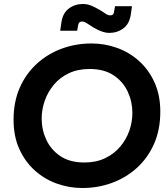

<svg xmlns="http://www.w3.org/2000/svg" viewBox="-20 -931 841 963"><path d="M393 12Q326 12 264 -10.5Q202 -33 153.5 -77Q105 -121 76.5 -184.5Q48 -248 48 -330Q48 -421 79.5 -492Q111 -563 166 -612.5Q221 -662 291 -687.5Q361 -713 439 -713Q506 -713 568 -690.5Q630 -668 678.5 -624Q727 -580 755.5 -516.5Q784 -453 784 -371Q784 -280 752.5 -209Q721 -138 666 -88.5Q611 -39 541 -13.5Q471 12 393 12ZM403 -116Q462 -116 507 -137.5Q552 -159 582.5 -195Q613 -231 628.5 -275Q644 -319 644 -365Q644 -421 620.5 -471.5Q597 -522 549.5 -553.5Q502 -585 429 -585Q370 -585 325 -563.5Q280 -542 250 -506Q220 -470 204.5 -426Q189 -382 189 -336Q189 -280 212.5 -229.5Q236 -179 283.5 -147.5Q331 -116 403 -116ZM528 -766Q513 -766 498.5 -770.5Q484 -775 471.5 -781Q459 -787 449 -793Q431 -804 417 -813.5Q403 -823 392 -823Q383 -823 378.5 -819Q374 -815 372 -805L367 -777H282L288 -819Q295 -866 325.5 -888.5Q356 -911 396 -911Q419 -911 439.5 -902Q460 -893 475 -884Q493 -874 507 -864Q521 -854 532 -854Q541 -854 546 -858Q551 -862 552 -872L557 -900H642L636 -858Q629 -811 598.5 -788.5Q568 -766 528 -766Z"/></svg>

Font: MuseoModerno SemiBold
Style: Italic
Weight: 600
Italic angle: -9°
Designer: Pablo Cosgaya, Héctor Gatti, Marcela Romero, and the Authors of The MuseoModerno Project.
Foundry: Omnibus-Type Team
Version: Version 1.003